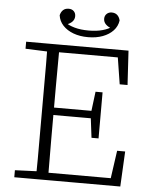

<svg xmlns="http://www.w3.org/2000/svg" viewBox="-58 -903 751 951"><g transform="rotate(5 318.0 -427.5)"><path d="M49 0V-35L174 -40H182V0ZM156 0Q157 -51 157 -102Q157 -153 157 -204.5Q157 -256 157 -307V-367Q157 -418 157 -469.5Q157 -521 157 -572Q157 -623 156 -674H216Q216 -623 215.5 -572Q215 -521 215 -468.5Q215 -416 215 -361V-319Q215 -262 215 -208Q215 -154 215.5 -102.5Q216 -51 216 0ZM186 0V-37H548L522 -13L545 -175H585L576 0ZM187 -324V-361H423V-324ZM413 -228 400 -333V-353L413 -457H448V-228ZM49 -639V-674H182V-634H174ZM529 -504 504 -662 533 -636H186V-674H558L568 -504ZM352 -723Q311 -723 279 -735Q247 -747 227 -768.5Q207 -790 203 -819Q207 -836 217.5 -845.5Q228 -855 245 -855Q261 -855 270.5 -845.5Q280 -836 280 -821Q280 -805 269 -793.5Q258 -782 239 -776L236 -786Q252 -773 282 -764.5Q312 -756 352 -756Q392 -756 422 -764.5Q452 -773 468 -786L465 -776Q447 -782 435.5 -793.5Q424 -805 424 -821Q424 -836 434 -845.5Q444 -855 459 -855Q476 -855 486.5 -845.5Q497 -836 501 -819Q497 -790 477 -768.5Q457 -747 425 -735Q393 -723 352 -723Z"/></g></svg>

Font: Source Serif 4 Light
Style: Regular
Weight: 300
Designer: Frank Grießhammer
Foundry: Adobe Systems Incorporated
Version: Version 4.004;hotconv 1.0.116;makeotfexe 2.5.65601